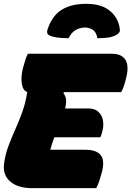

<svg xmlns="http://www.w3.org/2000/svg" viewBox="-24 -980 684 1000"><path d="M333 -781Q299 -781 272 -785Q245 -789 231 -797Q216 -805 224 -828Q249 -901 299.5 -930.5Q350 -960 422 -960H428Q504 -960 548.5 -923.5Q593 -887 600 -828Q602 -818 596.5 -810.5Q591 -803 582 -798Q563 -788 540.5 -784.5Q518 -781 483 -781Q479 -808 464 -821Q449 -834 422 -837Q389 -836 368 -822.5Q347 -809 333 -781ZM144 0Q70 0 30 -34Q-10 -68 -3 -126Q3 -174 19 -217Q35 -260 54.5 -303.5Q74 -347 91.5 -395Q109 -443 118 -501Q95 -508 89.5 -545Q84 -582 96 -627Q103 -653 108.5 -669.5Q114 -686 121 -700H559Q610 -700 629.5 -668Q649 -636 633 -574Q628 -552 621.5 -533Q615 -514 607 -500H310L306 -495Q318 -480 320 -461.5Q322 -443 315 -415H438Q470 -415 488.5 -397.5Q507 -380 512 -354Q517 -328 510 -300Q505 -277 498 -265H259Q253 -249 247.5 -232.5Q242 -216 238 -200H420Q476 -200 499 -174Q522 -148 508 -88Q501 -62 494 -40Q487 -18 477 0Z"/></svg>

Font: Recursive Mn Csl St XBk
Style: Italic
Weight: 1000
Italic angle: -15°
Monospace: yes
Version: Version 1.079;hotconv 1.0.112;makeotfexe 2.5.65598; ttfautoh